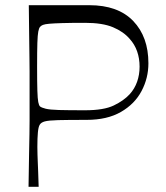

<svg xmlns="http://www.w3.org/2000/svg" viewBox="-20 -720 640 740"><path d="M90 0Q91 -75 92 -123.5Q93 -172 93.5 -203Q94 -234 94 -256Q94 -278 94 -299Q94 -320 94 -350Q94 -380 94 -401Q94 -422 94 -444Q94 -466 93.5 -497Q93 -528 92.5 -576.5Q92 -625 91 -700H324Q435 -700 493.5 -639Q552 -578 552 -476Q552 -419 525.5 -369Q499 -319 446 -288.5Q393 -258 314 -258Q241 -258 204 -257Q167 -256 152.5 -252Q138 -248 133 -239Q128 -231 126 -209.5Q124 -188 124 -154Q124 -137 124.5 -124.5Q125 -112 125.5 -97.5Q126 -83 127 -60.5Q128 -38 129 0ZM308 -295Q380 -295 418.5 -313.5Q457 -332 480 -357Q499 -378 508.5 -405Q518 -432 518 -463Q518 -495 508.5 -522Q499 -549 480 -570Q456 -598 415.5 -615Q375 -632 308 -632Q253 -632 220 -631Q187 -630 170 -628.5Q153 -627 145.5 -624Q138 -621 134 -616Q130 -611 127.5 -598Q125 -585 124 -554.5Q123 -524 123 -463Q123 -402 124 -370.5Q125 -339 127.5 -326.5Q130 -314 134 -310Q140 -305 156 -301Q172 -297 207.5 -296Q243 -295 308 -295Z"/></svg>

Font: Ojuju ExtraLight
Style: Regular
Weight: 400
Version: Version 1.000